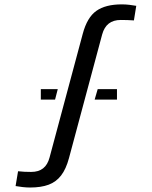

<svg xmlns="http://www.w3.org/2000/svg" viewBox="-20 -828 677 856"><path d="M114 8Q97.5 8 80.5 6Q63.5 4 49.5 1.5L60.5 -64.5Q72.5 -63 89.2 -62.2Q106 -61.5 119 -61.5Q152 -61.5 172.2 -77.5Q192.5 -93.5 201 -126L349 -677.5Q368.5 -750.5 409.5 -779.5Q450.5 -808.5 523 -808.5Q540 -808.5 557 -806.5Q574 -804.5 587.5 -802L577 -737Q565 -738 548.2 -738.5Q531.5 -739 518.5 -739Q485.5 -739 465 -723Q444.5 -707 435.5 -674.5L287.5 -123Q274.5 -74.5 252.5 -45.8Q230.5 -17 196.8 -4.5Q163 8 114 8ZM402 -384 415.5 -430.5H501.5V-384ZM162 -384V-430.5H237.5L225.5 -384Z"/></svg>

Font: Big Shoulders Stencil Display Thin SemiBold
Style: Regular
Weight: 600
Version: Version 2.001